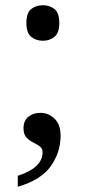

<svg xmlns="http://www.w3.org/2000/svg" viewBox="-20 -561 326 735"><path d="M48 112Q81 101 102 87.5Q123 74 133 57.5Q143 41 143 22Q143 7 132 -1Q121 -9 106.5 -16Q92 -23 81 -35Q70 -47 70 -70Q70 -99 88.5 -114Q107 -129 135 -129Q166 -129 189 -106.5Q212 -84 212 -42Q212 22 174.5 75Q137 128 48 154ZM144 -405Q118 -405 99.5 -420Q81 -435 81 -473Q81 -512 99.5 -526.5Q118 -541 144 -541Q170 -541 188.5 -526.5Q207 -512 207 -473Q207 -435 188.5 -420Q170 -405 144 -405Z"/></svg>

Font: Noto Serif Myanmar
Style: Regular
Weight: 400
Designer: Ben Mitchell and the Monotype Design Team
Foundry: Monotype Imaging Inc.
Version: Version 2.106